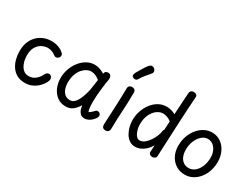

<svg xmlns="http://www.w3.org/2000/svg" viewBox="-71 -1465 2726 2097"><g transform="rotate(30 1292.0 -416.5)"><path d="M459 -480Q467 -473 469.5 -465.5Q472 -458 472 -450Q472 -439 465.5 -429Q459 -419 449 -413Q439 -407 428 -407Q418 -407 411.5 -410Q405 -413 397 -420Q383 -431 358 -441.5Q333 -452 303 -452Q268 -452 231 -433.5Q194 -415 169 -374.5Q144 -334 144 -268Q144 -220 158 -177Q172 -134 200.5 -106.5Q229 -79 272 -79Q323 -79 359.5 -111Q396 -143 414 -183Q421 -197 431.5 -205Q442 -213 455 -213Q472 -213 484.5 -200.5Q497 -188 497 -167Q497 -158 493 -146.5Q489 -135 483 -124Q468 -95 439 -65Q410 -35 368.5 -14.5Q327 6 273 6Q213 6 171 -17.5Q129 -41 102.5 -80.5Q76 -120 63.5 -168.5Q51 -217 51 -267Q51 -354 85.5 -414Q120 -474 177 -505.5Q234 -537 303 -537Q347 -537 387.5 -523Q428 -509 459 -480Z M1030 17Q1011 17 993 8.5Q975 0 961 -24.5Q947 -49 939 -97Q917 -56 879.5 -25Q842 6 787 6Q726 6 681 -26.5Q636 -59 611 -114.5Q586 -170 586 -238Q586 -295 605 -350.5Q624 -406 658.5 -450.5Q693 -495 739.5 -522Q786 -549 840 -549Q869 -549 901 -539Q933 -529 965 -509Q968 -529 979 -538Q990 -547 1008 -547Q1025 -547 1034.5 -539.5Q1044 -532 1048 -521Q1052 -510 1052 -497Q1052 -488 1050.5 -478Q1049 -468 1047 -458Q1045 -448 1043 -437Q1039 -407 1033.5 -362Q1028 -317 1024.5 -271.5Q1021 -226 1021 -194Q1021 -161 1022.5 -136Q1024 -111 1027.5 -94Q1031 -77 1037 -66Q1055 -76 1070.5 -90.5Q1086 -105 1093 -113Q1099 -121 1106.5 -123.5Q1114 -126 1121 -126Q1138 -126 1148.5 -115Q1159 -104 1159 -90Q1159 -83 1156.5 -74.5Q1154 -66 1150 -60Q1126 -23 1094 -3Q1062 17 1030 17ZM795 -77Q829 -77 854.5 -105Q880 -133 899 -180.5Q918 -228 931 -288L951 -421Q924 -443 897 -454.5Q870 -466 841 -466Q817 -466 789 -452Q761 -438 736 -409.5Q711 -381 695 -337Q679 -293 679 -234Q679 -191 691.5 -155.5Q704 -120 729.5 -98.5Q755 -77 795 -77Z M1268 -501Q1268 -515 1274.5 -524Q1281 -533 1291.5 -537.5Q1302 -542 1313 -542Q1332 -542 1345.5 -532Q1359 -522 1359 -501Q1359 -429 1357 -373Q1355 -317 1352 -266Q1349 -215 1346.5 -158.5Q1344 -102 1343 -28Q1343 -9 1330 3Q1317 15 1297 15Q1278 15 1267.5 8Q1257 1 1253.5 -10.5Q1250 -22 1250 -37Q1250 -46 1252 -82Q1254 -118 1256.5 -170.5Q1259 -223 1261.5 -283Q1264 -343 1266 -400Q1268 -457 1268 -501Z M1326 -648Q1318 -633 1300.5 -630.5Q1283 -628 1267 -639Q1254 -647 1256 -663Q1258 -679 1265 -693Q1278 -716 1293.5 -742.5Q1309 -769 1324.5 -792.5Q1340 -816 1351 -829Q1368 -848 1384.5 -849.5Q1401 -851 1415 -840Q1430 -830 1434.5 -810.5Q1439 -791 1422 -773Q1405 -754 1376 -719Q1347 -684 1326 -648Z M1878 -791Q1880 -812 1893 -822Q1906 -832 1923 -832Q1942 -832 1956.5 -822Q1971 -812 1969 -790Q1956 -601 1947.5 -410.5Q1939 -220 1930 -30Q1930 -9 1915 1Q1900 11 1883 11Q1866 11 1852 0.5Q1838 -10 1839 -29Q1840 -42 1840.5 -53.5Q1841 -65 1842 -79Q1843 -93 1844 -113Q1822 -75 1793 -48Q1764 -21 1731 -6.5Q1698 8 1664 8Q1622 8 1590.5 -14Q1559 -36 1538 -72Q1517 -108 1506.5 -150.5Q1496 -193 1496 -233Q1496 -292 1515 -348Q1534 -404 1568 -448.5Q1602 -493 1648 -519Q1694 -545 1749 -545Q1776 -545 1804.5 -538Q1833 -531 1861 -515Q1864 -561 1866.5 -607.5Q1869 -654 1872 -700.5Q1875 -747 1878 -791ZM1589 -231Q1589 -193 1600 -157.5Q1611 -122 1630 -99.5Q1649 -77 1672 -77Q1705 -77 1734 -100Q1763 -123 1786 -157.5Q1809 -192 1823.5 -229Q1838 -266 1840 -293Q1841 -299 1843 -303.5Q1845 -308 1850 -312L1856 -421Q1832 -442 1803 -451.5Q1774 -461 1751 -461Q1714 -461 1676.5 -434.5Q1639 -408 1614 -356.5Q1589 -305 1589 -231Z M2532 -299Q2532 -238 2513.5 -183.5Q2495 -129 2461.5 -87.5Q2428 -46 2383 -22.5Q2338 1 2286 1Q2223 1 2174 -30Q2125 -61 2097 -115.5Q2069 -170 2069 -240Q2069 -303 2088.5 -359Q2108 -415 2142.5 -457.5Q2177 -500 2222.5 -524.5Q2268 -549 2320 -549Q2383 -549 2430.5 -515.5Q2478 -482 2505 -425.5Q2532 -369 2532 -299ZM2162 -244Q2162 -195 2177 -159Q2192 -123 2220.5 -103Q2249 -83 2287 -83Q2331 -83 2366 -112.5Q2401 -142 2421 -191.5Q2441 -241 2441 -302Q2441 -349 2424 -386Q2407 -423 2378.5 -444Q2350 -465 2313 -465Q2273 -465 2238.5 -434.5Q2204 -404 2183 -354Q2162 -304 2162 -244Z"/></g></svg>

Font: Playpen Sans
Style: Regular
Weight: 400
Designer: Laura Meseguer, Veronika Burian, José Scaglione, Kostas Bartsokas, Vera Evstafieva, Tom Grace, Yorlmar Campos
Foundry: TypeTogether
Version: Version 2.000